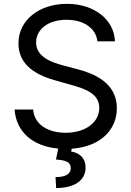

<svg xmlns="http://www.w3.org/2000/svg" viewBox="-20 -757 679 992"><path d="M483.3 -543.3H573.9C570 -654.5 468.4 -737.2 326 -737.2C185 -737.2 75.3 -655.5 75.3 -532.7C75.3 -433.9 146.7 -375.4 261 -343L349.8 -317.8C426.5 -296.9 492.9 -270.2 492.9 -199.6C492.9 -122.2 418.3 -71 319.2 -71C233.3 -71 158 -109.4 151.3 -191.1H55.4C62.9 -78.8 146 -1.4 280.9 10.7L269.2 67.1C322.8 71.4 345.5 80.3 345.5 112.6C345.5 145.2 312.5 158 267 158L269.9 214.5C369.7 214.5 422.2 171.5 422.2 109.7C422.2 55 385.3 31.6 347.7 25.9L350.5 11.4C499.6 0.7 583.8 -86.6 583.8 -198.2C583.8 -333.5 457.7 -379.3 378.2 -399.9L305 -419.4C250.4 -433.6 166.5 -461.6 166.5 -537.3C166.5 -605.1 228.7 -654.8 323.5 -654.8C410.2 -654.8 475.1 -613.6 483.3 -543.3Z"/></svg>

Font: Margiela Sans Text
Style: Regular
Weight: 400
Designer: Stefan Endress, Andreas Faust
Version: Version 1.100;FEAKit 1.0